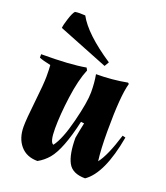

<svg xmlns="http://www.w3.org/2000/svg" viewBox="-139 -843 826 954"><g transform="rotate(20 273.5 -366.0)"><path d="M309 -158Q316 -198 325 -240L308 -242Q273 -86 226 -30Q202 -2 171 15Q113 15 80.5 -23Q48 -61 48 -123Q48 -162 59 -259Q70 -356 70 -395.5Q70 -435 68 -455Q25 -464 7 -472V-490Q161 -490 242 -505L249 -492Q224 -432 211 -336Q198 -240 198 -167Q198 -94 218 -88Q251 -131 278 -238Q305 -345 305 -396.5Q305 -448 297 -490Q382 -490 461 -505L467 -500Q447 -431 447 -244Q447 -147 455 -87Q490 -131 526 -248L542 -244Q506 -42 423 15Q355 15 332 -28.5Q309 -72 309 -158ZM93 -745Q104 -747 118.5 -747Q133 -747 147 -746Q192 -663 337 -567L323 -543L59 -648Q60 -664 71.5 -699.5Q83 -735 93 -745Z"/></g></svg>

Font: Almendra
Style: Bold Italic
Weight: 700
Italic angle: -12°
Designer: Ana Sanfelippo
Foundry: Ana Sanfelippo
Version: Version 1.004